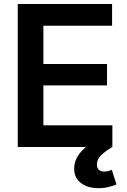

<svg xmlns="http://www.w3.org/2000/svg" viewBox="-20 -748 644 977"><path d="M70.3 0V-727.5H550.3V-617.2H200.7V-422.4H524.4V-313.5H200.7V-110.4H551.8V0ZM481 209.5Q426.8 209.5 392.1 183.6Q357.4 157.7 357.4 109.9Q357.4 74.7 377.4 43.7Q397.5 12.7 434.6 -12.7L551.8 0Q514.2 22 493.7 42.7Q473.1 63.5 473.1 89.4Q473.1 106 482.7 115.5Q492.2 125 511.2 125Q522 125 531.5 122.3Q541 119.6 548.8 115.7L572.8 190.4Q556.2 197.8 532.2 203.6Q508.3 209.5 481 209.5Z"/></svg>

Font: Inter 18pt SemiBold
Style: Regular
Weight: 600
Designer: Rasmus Andersson
Foundry: rsms
Version: Version 4.001;git-66647c0bb